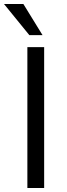

<svg xmlns="http://www.w3.org/2000/svg" viewBox="-42 -941 336 961"><path d="M95 0V-705H179V0ZM105 -765 -22 -921H75L171 -765Z"/></svg>

Font: Nunito Sans 7pt Condensed
Style: Regular
Weight: 400
Width: 3
Designer: Vernon Adams
Foundry: Vernon Adams
Version: Version 3.101;gftools[0.9.27]